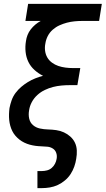

<svg xmlns="http://www.w3.org/2000/svg" viewBox="-20 -755 545 990"><path d="M173 215V127H196Q209 127 222.5 123.5Q236 120 246.5 111Q257 102 263.5 89.5Q270 77 272 64Q275 48 270 33.5Q265 19 252.5 11Q240 3 225 1.5Q210 0 194 -0.5Q178 -1 163 -3Q148 -5 133.5 -9Q119 -13 105.5 -19.5Q92 -26 80.5 -35Q69 -44 59.5 -55Q50 -66 43.5 -79Q37 -92 33 -106.5Q29 -121 27.5 -136Q26 -151 26.5 -167Q27 -183 29 -198Q33 -218 40 -238Q47 -258 60 -275.5Q73 -293 89.5 -307Q106 -321 124 -332Q142 -343 162 -351Q182 -359 202 -364Q178 -376 158 -394Q138 -412 126.5 -435.5Q115 -459 112 -487Q109 -515 114 -544Q116 -559 122 -574.5Q128 -590 138.5 -603.5Q149 -617 162 -628Q175 -639 190 -647H111L125 -735H505L491 -647H403Q384 -647 364 -645Q344 -643 325 -638Q306 -633 287 -624.5Q268 -616 252 -602Q236 -588 226.5 -569.5Q217 -551 214 -531Q210 -512 212.5 -493Q215 -474 224 -458.5Q233 -443 248 -432Q263 -421 280.5 -415Q298 -409 317.5 -406.5Q337 -404 356 -404H394L379 -316H341Q319 -316 297 -314Q275 -312 253.5 -306.5Q232 -301 211 -291Q190 -281 172.5 -265Q155 -249 144 -228.5Q133 -208 130 -186Q126 -164 130.5 -143.5Q135 -123 150 -110Q165 -97 185.5 -92.5Q206 -88 227.5 -87.5Q249 -87 270 -84Q291 -81 309.5 -72.5Q328 -64 343 -50.5Q358 -37 366.5 -19Q375 -1 376 20.5Q377 42 373 64Q370 84 363 104Q356 124 344 142.5Q332 161 314.5 175.5Q297 190 277.5 199Q258 208 237 211.5Q216 215 196 215Z"/></svg>

Font: Iosevka Semibold Oblique
Style: Regular
Weight: 600
Italic angle: -9°
Monospace: yes
Designer: Belleve Invis
Foundry: Belleve Invis
Version: Version 32.5.0; ttfautohint (v1.8.4)